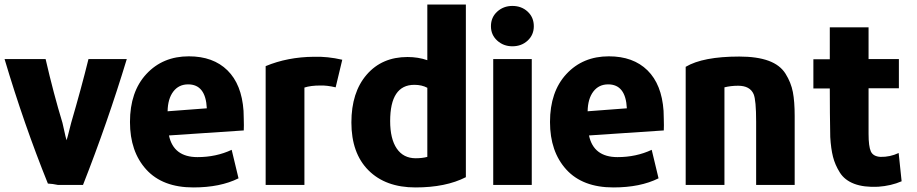

<svg xmlns="http://www.w3.org/2000/svg" viewBox="-23 -800 4021 842"><path d="M533 -541Q448 -261 341 11H231Q208 6 187 5Q82 -255 -3 -541H177Q212 -389 251 -261Q254 -248 258 -230Q262 -212 264.5 -201Q267 -190 269 -185Q270 -185 289 -261Q334 -415 365 -541Z M1046 -228 718 -206Q738 -111 843 -111Q925 -111 993 -143L1023 -18Q943 22 825 22Q690 22 618.5 -56.5Q547 -135 547 -265Q547 -398 619 -475.5Q691 -553 805 -553Q912 -553 974.5 -491.5Q1037 -430 1045 -314Q1045 -308 1046 -278.5Q1047 -249 1046 -228ZM884 -325Q879 -430 802 -430Q761 -430 737 -398.5Q713 -367 712 -312Z M1478 -538 1449 -417Q1410 -426 1382 -425Q1339 -425 1312 -416V11H1142V-510Q1238 -550 1353 -551Q1413 -553 1478 -538Z M2020 -23Q1932 22 1799 22Q1668 22 1593 -53Q1518 -128 1518 -263Q1518 -395 1585 -472.5Q1652 -550 1764 -550Q1811 -550 1851 -536V-780H2020ZM1851 -112V-415Q1827 -428 1794 -428Q1688 -428 1688 -269Q1688 -191 1717 -148.5Q1746 -106 1800 -106Q1829 -106 1851 -112Z M2318 -685Q2318 -647 2291 -622Q2264 -597 2224 -597Q2185 -597 2157.5 -622Q2130 -647 2130 -685Q2130 -724 2157.5 -749Q2185 -774 2224 -774Q2264 -774 2291 -749Q2318 -724 2318 -685ZM2309 11H2140V-541H2309Z M2888 -228 2560 -206Q2580 -111 2685 -111Q2767 -111 2835 -143L2865 -18Q2785 22 2667 22Q2532 22 2460.5 -56.5Q2389 -135 2389 -265Q2389 -398 2461 -475.5Q2533 -553 2647 -553Q2754 -553 2816.5 -491.5Q2879 -430 2887 -314Q2887 -308 2888 -278.5Q2889 -249 2888 -228ZM2726 -325Q2721 -430 2644 -430Q2603 -430 2579 -398.5Q2555 -367 2554 -312Z M3462 11H3293V-266Q3293 -361 3282 -387Q3266 -424 3214 -424Q3182 -424 3154 -417V11H2984V-507Q3060 -552 3219 -552Q3297 -552 3347.5 -533.5Q3398 -515 3422 -476.5Q3446 -438 3454 -396.5Q3462 -355 3462 -291Z M3931 -5Q3885 15 3828 19Q3765 22 3723 6Q3681 -10 3660 -43.5Q3639 -77 3630 -112.5Q3621 -148 3618 -199Q3616 -303 3616 -412H3544V-540H3616V-680H3786V-541H3919V-413H3786V-213Q3786 -158 3796 -136Q3806 -114 3838 -112Q3880 -111 3918 -129Q3920 -108 3924.5 -67Q3929 -26 3931 -5Z"/></svg>

Font: Repo
Style: ExtraBold
Weight: 800
Designer: Stefan Peev
Foundry: Context Ltd
Version: Version 001.000